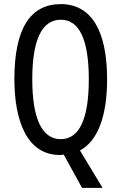

<svg xmlns="http://www.w3.org/2000/svg" viewBox="-20 -744 590 934"><path d="M501 -358C501 -600 421 -724 276 -724C126 -724 50 -603 50 -359C50 -161 109 10 271 10C277 10 286 9 290 8L379 170H479L369 -12C454 -57 501 -176 501 -358ZM137 -358C137 -549 183 -648 276 -648C366 -648 412 -551 412 -358C412 -163 365 -67 275 -67C185 -67 137 -166 137 -358Z"/></svg>

Font: Noto Sans Lao Looped ExtraCondensed
Style: Regular
Weight: 400
Width: 2
Designer: Mark Frömberg, Ben Mitchell
Foundry: The Fontpad Ltd
Version: Version 1.002